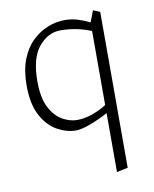

<svg xmlns="http://www.w3.org/2000/svg" viewBox="-80 -540 652 815"><g transform="rotate(-10 246.5 -132.0)"><path d="M358 215V-39Q315 -16 277.5 -2.5Q240 11 218 11Q178 11 137.5 -11.5Q97 -34 70.5 -83.5Q44 -133 44 -213Q44 -278 62 -324.5Q80 -371 110.5 -400.5Q141 -430 177.5 -444.5Q214 -459 251 -459Q280 -459 307.5 -450.5Q335 -442 358 -430L377 -479L406 -467V205ZM230 -32Q262 -32 295 -43.5Q328 -55 358 -74V-393Q329 -405 296 -412Q263 -419 225 -419Q172 -419 132 -371Q92 -323 92 -222Q92 -151 114 -109Q136 -67 168 -49.5Q200 -32 230 -32Z"/></g></svg>

Font: Ancizar Sans Thin
Style: Regular
Weight: 100
Designer: Cesar Puertas, Viviana Monsalve, Julian Moncada, Julian Prieto, Jose Castro, Mariel Hernandez, Felipe Aragon, Sara Alarc
Version: Version 8.100